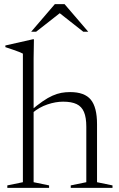

<svg xmlns="http://www.w3.org/2000/svg" viewBox="-20 -911 578 931"><path d="M323 -12 398.5 -27.5V-296.5Q398.5 -341.5 387.2 -368Q376 -394.5 351.5 -406.2Q327 -418 286 -418Q249.5 -418 209.8 -404.5Q170 -391 138 -364L126.5 -372.5Q160 -401 186.2 -419.2Q212.5 -437.5 234.8 -447.2Q257 -457 277.5 -460.8Q298 -464.5 320 -464.5Q390 -464.5 420.2 -427.8Q450.5 -391 450.5 -309V-27.5L525.5 -12V0H323ZM218 0H15.5V-12L91 -27.5V-651Q84.5 -654.5 72 -659.5Q59.5 -664.5 42.5 -670.2Q25.5 -676 6 -682.5V-690.5L139 -720.5H144.5L143 -627V-27.5L218 -12ZM259.5 -855H280L155 -757H131L246 -891H293L408 -757H384Z"/></svg>

Font: Newsreader 36pt Light
Style: Regular
Weight: 300
Designer: Hugues Gentile
Foundry: Production Type
Version: Version 1.003